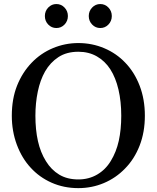

<svg xmlns="http://www.w3.org/2000/svg" viewBox="-20 -925 784 961"><path d="M607.4 -610.8Q653.3 -563 679.2 -495.4Q705.1 -427.7 705.1 -345.7Q705.1 -263.2 678.7 -195.8Q652.3 -128.4 605.5 -81.1Q560.1 -34.2 500 -8.8Q439.9 16.6 372.1 16.6Q299.8 16.6 238.5 -10.5Q177.2 -37.6 133.3 -85.9Q89.4 -133.3 64.2 -200.9Q39.1 -268.6 39.1 -345.7Q39.1 -430.2 65.4 -496.3Q91.8 -562.5 138.2 -610.8Q184.1 -658.7 244.9 -684.1Q305.7 -709.5 372.1 -709.5Q440.9 -709.5 502 -683.6Q563 -657.7 607.4 -610.8ZM534.7 -119.6Q562 -164.1 574.5 -220.2Q586.9 -276.4 586.9 -345.7Q586.9 -417 573 -476.6Q559.1 -536.1 532.2 -578.1Q505.4 -619.6 464.8 -642.8Q424.3 -666 372.1 -666Q313.5 -666 272.5 -639.2Q231.4 -612.3 205.6 -567.4Q181.2 -524.4 169.2 -466.8Q157.2 -409.2 157.2 -345.7Q157.2 -275.4 169.9 -218.8Q182.6 -162.1 210 -118.2Q236.3 -75.2 276.4 -51Q316.4 -26.9 372.1 -26.9Q424.3 -26.9 466.3 -51.3Q508.3 -75.7 534.7 -119.6ZM539.6 -844.7Q539.6 -819.8 522.7 -802.2Q505.9 -784.7 481.9 -784.7Q458 -784.7 441.2 -802.2Q424.3 -819.8 424.3 -844.7Q424.3 -869.6 441.2 -887.2Q458 -904.8 481.9 -904.8Q505.9 -904.8 522.7 -887.2Q539.6 -869.6 539.6 -844.7ZM319.8 -844.7Q319.8 -819.8 303 -802.2Q286.1 -784.7 262.2 -784.7Q238.3 -784.7 221.4 -802.2Q204.6 -819.8 204.6 -844.7Q204.6 -869.6 221.4 -887.2Q238.3 -904.8 262.2 -904.8Q286.1 -904.8 303 -887.2Q319.8 -869.6 319.8 -844.7Z"/></svg>

Font: UniBurma_GGSerif
Style: Book
Weight: 400
Designer: Victor San Kho Lin (for Burmese only and related typography optimization with it)
Foundry: http://www.unimm.org
Version: 2.0